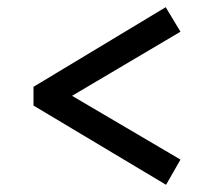

<svg xmlns="http://www.w3.org/2000/svg" viewBox="-20 -551 622 533"><path d="M441 -38 73 -258V-310L440 -531L481 -463L180 -285L481 -108Z"/></svg>

Font: Literata 18pt SemiBold
Style: Regular
Weight: 600
Designer: Latin by Veronika Burian and Jose Scaglione. Greek by Irene Vlachou. Cyrillic by Vera Evstafieva.
Foundry: TypeTogether
Version: Version 3.103;gftools[0.9.29]